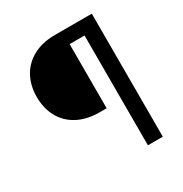

<svg xmlns="http://www.w3.org/2000/svg" viewBox="-169 -855 935 983"><g transform="rotate(-30 298.5 -363.5)"><path d="M511.4 -649.1H335.2V-269.9H294Q218.4 -269.9 164.2 -299Q110.1 -328.1 82 -380Q54 -431.8 54 -498.6Q54 -564.6 82 -616.5Q110.1 -668.3 164.2 -697.8Q218.4 -727.3 294 -727.3H511.4ZM423.3 0V-727.3H511.4V0Z"/></g></svg>

Font: Riot Sans
Style: Regular
Weight: 400
Designer: Rasmus Andersson
Foundry: rsms
Version: Version 3.005